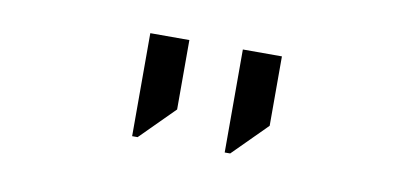

<svg xmlns="http://www.w3.org/2000/svg" viewBox="-35 -787 820 380"><g transform="rotate(10 374.5 -596.5)"><path d="M428.5 -700V-493H439.5L507 -560.5V-700ZM242.5 -493H253.5L321 -560.5V-700H242.5Z"/></g></svg>

Font: Melete Light
Style: Regular
Weight: 300
Width: 6
Designer: Sora Sagano
Foundry: DOT COLON
Version: Version 0.200;FEAKit 1.0